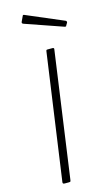

<svg xmlns="http://www.w3.org/2000/svg" viewBox="-143 -1013 619 1064"><g transform="rotate(-15 166.0 -481.0)"><path d="M217 -742Q228 -742 225 -731L124 -11Q123 -4 121.5 -2Q120 0 112 0H89Q82 0 79.5 -2.5Q77 -5 78 -11L180 -733Q181 -739 182.5 -740.5Q184 -742 189 -742ZM105 -959Q106 -961 108 -961.5Q110 -962 112 -961L328 -869Q330 -868 331.5 -865Q333 -862 332 -858L323 -843Q322 -839 320 -838.5Q318 -838 313 -839L97 -914Q91 -916 89.5 -919.5Q88 -923 90 -927Z"/></g></svg>

Font: Libre Franklin Thin Thin
Style: Italic
Weight: 250
Italic angle: -8°
Version: Version 3.000